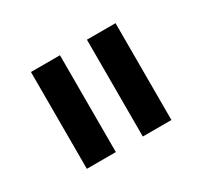

<svg xmlns="http://www.w3.org/2000/svg" viewBox="-67 -766 429 407"><g transform="rotate(-30 147.5 -562.5)"><path d="M251 -444H181V-681H251ZM115 -444H44V-681H115Z"/></g></svg>

Font: Hind Siliguri
Style: Regular
Weight: 400
Designer: Jyotish Sonowal
Foundry: Indian Type Foundry
Version: Version 1.000;PS 1.0;hotconv 1.0.86;makeotf.lib2.5.63406; tt